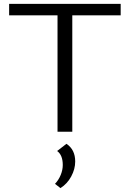

<svg xmlns="http://www.w3.org/2000/svg" viewBox="-20 -678 668 988"><path d="M276 -599H27V-658H601V-599H352V0H276ZM303 171Q303 120 274 99L322 62Q367 92 367 153Q367 192 346.5 230Q326 268 291 290L263 268Q282 248 292.5 222Q303 196 303 171Z"/></svg>

Font: LXGW Bright GB
Style: Regular
Weight: 400
Designer: Christian Thalmann (Catharsis Fonts)
Foundry: LXGW / Christian Thalmann (Catharsis Fonts) / Fontworks Inc.
Version: Version 5.510